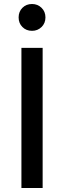

<svg xmlns="http://www.w3.org/2000/svg" viewBox="-20 -939 320 959"><path d="M87 -700H193V0H87ZM140 -785Q111 -785 92 -804Q73 -823 73 -852Q73 -881 92 -900Q111 -919 140 -919Q168 -919 187.5 -900Q207 -881 207 -852Q207 -823 187.5 -804Q168 -785 140 -785Z"/></svg>

Font: NT Somic Medium
Style: Regular
Weight: 500
Designer: Ravid Balaliev — lead type designer, mastering
Michael Voronin — secret advisor, marketing
Ivan Kovalenko — best boy
Foundry: NT Type
Version: Version 0.7